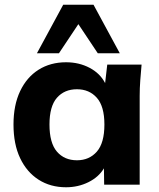

<svg xmlns="http://www.w3.org/2000/svg" viewBox="-20 -780 672 811"><path d="M259 11Q193 11 143 -21Q93 -53 65 -112Q37 -171 37 -254Q37 -336 65 -395Q93 -454 143 -485.5Q193 -517 259 -517Q314 -517 358.5 -493.5Q403 -470 424 -429L433 -507H578Q575 -474 572.5 -440.5Q570 -407 570 -375V0H420L419 -69Q397 -32 353.5 -10.5Q310 11 259 11ZM305 -103Q357 -103 389 -139.5Q421 -176 421 -254Q421 -331 389 -367Q357 -403 305 -403Q252 -403 220.5 -367Q189 -331 189 -254Q189 -176 220.5 -139.5Q252 -103 305 -103ZM136 -555 247 -760H375L486 -555H393L311 -678L229 -555Z"/></svg>

Font: Mulish ExtraBold
Style: Regular
Weight: 800
Designer: Vernon Adams
Foundry: Vernon Adams
Version: Version 3.603; ttfautohint (v1.8.3)